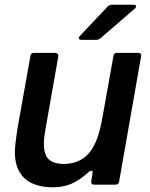

<svg xmlns="http://www.w3.org/2000/svg" viewBox="-20 -783 636 814"><path d="M51 -81Q43 -107 43 -138Q43 -165 53 -232L109 -546Q111 -559 124 -559H214Q221 -559 224.5 -554.5Q228 -550 227 -543L172 -231Q166 -197 166 -172Q166 -135 180 -115Q200 -88 251 -88Q309 -88 348 -124Q372 -147 388 -186Q404 -225 415 -289L461 -546Q463 -559 476 -559H566Q573 -559 576.5 -554.5Q580 -550 578 -543L485 -13Q482 0 470 0H380Q365 0 367 -15L372 -48L373 -53Q373 -59 367 -59Q361 -59 354 -52Q318 -19 283 -4Q248 11 206 11Q80 11 51 -81ZM326 -614Q314 -614 314 -622Q314 -626 319 -631L437 -756Q444 -763 455 -763H545Q557 -763 557 -756Q557 -751 551 -746L405 -620Q396 -614 387 -614Z"/></svg>

Font: Open Sauce Two SemiBold Italic
Style: Regular
Weight: 600
Italic angle: -10°
Designer: Alfredo Marco Pradil
Foundry: Creative Sauce Fz LLC
Version: Version 1.477